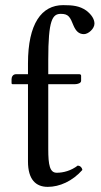

<svg xmlns="http://www.w3.org/2000/svg" viewBox="-20 -718 395 748"><path d="M89 -471V-429H43C29 -429 25 -417 25 -409V-396C25 -391 26 -390 30 -390H89V-89C89 -18 120 10 166 10C212 10 262 -12 301 -56C299 -66 293 -72 283 -73C257 -53 227 -45 201 -45C174 -45 168 -75 168 -137V-390H272C282 -390 296 -394 296 -403V-423C296 -427 293 -429 288 -429H168V-486C168 -640 184 -664 217 -664C247 -664 253 -652 267 -617C275 -599 286 -585 307 -585C324 -585 348 -606 348 -626C348 -643 337 -661 316 -677C290 -695 264 -698 226 -698C142 -698 89 -626 89 -471Z"/></svg>

Font: Libertinus Serif
Style: Regular
Weight: 400
Designer: Philipp H. Poll
Foundry: Khaled Hosny
Version: Version 6.2